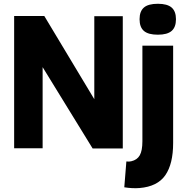

<svg xmlns="http://www.w3.org/2000/svg" viewBox="-20 -786 984 1018"><path d="M55 0V-701H215L480 -260V-700H631V1H471L206 -430V0ZM817 -602Q766 -602 743 -622Q720 -642 720 -684Q720 -726 743 -746Q766 -766 817 -766Q867 -766 890 -746Q913 -726 913 -684Q913 -642 890 -622Q867 -602 817 -602ZM898 -544V-28Q898 83 856.5 143Q815 203 720 211Q682 214 639 207L650 70Q665 72 676 69Q707 62 721 37.5Q735 13 735 -37V-544Z"/></svg>

Font: Georama
Style: Bold
Weight: 700
Designer: Jean-Baptiste Levee
Foundry: Production Type
Version: Version 1.000